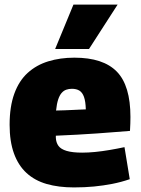

<svg xmlns="http://www.w3.org/2000/svg" viewBox="-20 -809 615 839"><path d="M303 10Q236 10 184 -5Q132 -20 96 -53Q60 -86 41 -138.5Q22 -191 22 -264Q22 -343 42.5 -399.5Q63 -456 101 -490.5Q139 -525 191 -541Q243 -557 305 -557Q431 -557 490.5 -496Q550 -435 550 -298Q550 -287 549.5 -269.5Q549 -252 548 -237Q521 -235 484.5 -232Q448 -229 405.5 -226Q363 -223 317 -220.5Q271 -218 224 -216Q224 -214 224 -212Q224 -210 224 -207Q225 -186 235.5 -171.5Q246 -157 271.5 -149.5Q297 -142 339 -142Q366 -142 396 -145Q426 -148 458.5 -153.5Q491 -159 524 -166L547 -26Q509 -13 470.5 -5.5Q432 2 391 6Q350 10 303 10ZM225 -326Q243 -326 261 -327Q279 -328 296.5 -328.5Q314 -329 329 -330Q344 -331 355 -331Q354 -366 347 -385.5Q340 -405 327 -413Q314 -421 294 -421Q281 -421 269.5 -417Q258 -413 249 -402.5Q240 -392 234 -373.5Q228 -355 225 -326ZM221 -595 301 -789H494L369 -595Z"/></svg>

Font: Georama ExtraCondensed Thin ExtraBold
Style: Regular
Weight: 800
Version: Version 1.001